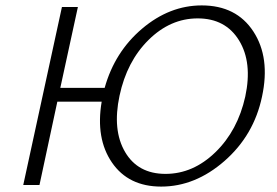

<svg xmlns="http://www.w3.org/2000/svg" viewBox="-20 -684 1025 710"><path d="M726 -664Q854 -664 917 -567.5Q980 -471 949 -327Q919 -184 810.5 -89Q702 6 576 6Q455 6 394 -83Q333 -172 356 -308H192L126 0H66L209 -658H268L203 -359H367Q404 -492 505.5 -578Q607 -664 726 -664ZM887 -327Q914 -453 864 -534.5Q814 -616 711 -616Q610 -616 529.5 -536.5Q449 -457 422 -330Q395 -203 442.5 -122Q490 -41 592 -41Q694 -41 776.5 -121Q859 -201 887 -327Z"/></svg>

Font: EauTest Semilight
Style: Italic
Weight: 300
Italic angle: -12°
Designer: Christian Thalmann (Catharsis Fonts)
Version: Version 0.001;PS 000.001;hotconv 1.0.88;makeotf.lib2.5.64775